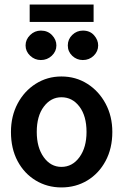

<svg xmlns="http://www.w3.org/2000/svg" viewBox="-20 -811 540 841"><path d="M249 10Q187 10 136.5 -20.5Q86 -51 57 -105.5Q28 -160 28 -233Q28 -302 57 -357Q86 -412 136.5 -444Q187 -476 249 -476Q312 -476 362.5 -444Q413 -412 442.5 -357Q472 -302 472 -233Q472 -161 442.5 -106Q413 -51 362.5 -20.5Q312 10 249 10ZM249 -80Q297 -80 328 -122.5Q359 -165 359 -233Q359 -303 328 -344Q297 -385 249 -385Q203 -385 172 -344Q141 -303 141 -233Q141 -165 171.5 -122.5Q202 -80 249 -80ZM159 -548Q132 -548 112 -567Q92 -586 92 -612Q92 -638 112 -657.5Q132 -677 159 -677Q189 -677 208 -657Q227 -637 227 -612Q227 -586 207 -567Q187 -548 159 -548ZM343 -548Q316 -548 296.5 -566.5Q277 -585 277 -612Q277 -639 296.5 -658Q316 -677 343 -677Q374 -677 392 -656.5Q410 -636 410 -612Q410 -586 390.5 -567Q371 -548 343 -548ZM110 -715V-791H390V-715Z"/></svg>

Font: Inconsolata
Style: Bold
Weight: 700
Monospace: yes
Designer: Raph Levien, Cyreal, Brenton Simpson
Foundry: Raph Levien, Cyreal, Google
Version: Version 3.100; ttfautohint (v1.8.4.7-5d5b)